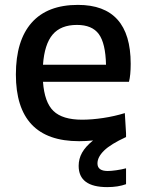

<svg xmlns="http://www.w3.org/2000/svg" viewBox="-20 -569 599 786"><path d="M304 9Q174 9 109.5 -59.5Q45 -128 45 -264Q45 -403 109.5 -476Q174 -549 299 -549Q515 -549 515 -308Q515 -261 508 -234H156Q162 -150 199 -114.5Q236 -79 316 -79Q356 -79 402.5 -86Q449 -93 491 -106L496 -23V-8Q433 21 406 47.5Q379 74 379 100Q379 131 421 131Q435 131 456 128Q477 125 496 120V185Q463 197 419 197Q302 197 302 110Q302 81 316 56Q330 31 361 6Q332 9 304 9ZM295 -467Q229 -467 195.5 -427.5Q162 -388 156 -304H414Q412 -392 384.5 -429.5Q357 -467 295 -467Z"/></svg>

Font: Encode Sans Normal
Style: Medium
Weight: 500
Designer: Pablo Impallari, Andres Torresi
Foundry: Pablo Impallari, Andres Torresi
Version: Version 1.000; ttfautohint (v1.00) -l 8 -r 50 -G 200 -x 14 -